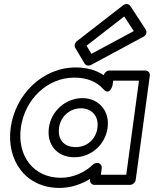

<svg xmlns="http://www.w3.org/2000/svg" viewBox="-20 -885 758 945"><path d="M406 -660.1 591.3 -804 638.5 -732.1 429.8 -619.9ZM359 -682.9C348.4 -674.7 344.3 -659.8 350.6 -649.3L396.2 -572.3C401.8 -562.8 415.8 -558.8 428 -565.4L684.6 -703.4C706.1 -714.9 701.8 -732.8 696.7 -740.5L621.3 -855.5C613.2 -867.8 596.8 -867.5 585.8 -858.9ZM32.6 -256C10.7 -94.3 107.4 40 272.6 40C328.3 40 381 21.9 423.7 -4.9L423 0C421 15.1 433.9 25 444.6 25H619.6C634.8 25 646.5 10.7 648 0L717.4 -513C719.4 -528.1 706.5 -538 695.7 -538H518.7C504.5 -538 492.8 -525 490.7 -515C452.8 -540.2 406.8 -553 352.8 -553C187.4 -553 54.5 -417.6 32.6 -256ZM82.6 -256C101.3 -394.4 211.3 -503 346 -503C409.4 -503 456.7 -482.3 488.9 -446.1C519.6 -411.5 533.7 -464 533.7 -464L537 -488H664L601.4 -25H476.4L480.8 -58C482.3 -68.7 474.4 -83 459.2 -83H457.2C450.9 -83 443.1 -80.1 437.6 -74.8C399.1 -37.8 341.9 -10 279.4 -10C144.6 -10 63.9 -117.7 82.6 -256ZM270.6 -256C278.4 -313.3 324.8 -352 378.6 -352C431.2 -352 467.4 -313.4 459.6 -256C451.9 -199.2 408.4 -161 352.8 -161C294.1 -161 262.9 -198.9 270.6 -256ZM220.6 -256C209.4 -173.1 260.7 -111 346 -111C428.4 -111 498.4 -172.8 509.6 -256C521 -340.6 464.7 -402 385.4 -402C305.1 -402 232.1 -340.7 220.6 -256Z"/></svg>

Font: Hussar Techniczny
Style: Bold 
Weight: 700
Foundry: Cannot Into Space Fonts
Version: Version 0.77